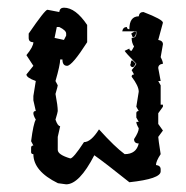

<svg xmlns="http://www.w3.org/2000/svg" viewBox="-20 -480 484 500"><path d="M130.9 -2.9Q66.9 -34.2 66.9 -78.6Q61 -78.6 61 -84V-95.2Q61 -101.1 66.9 -101.1L61 -112.3Q66.9 -158.2 73.2 -168.5Q66.9 -179.2 66.9 -185.1Q66.9 -190.9 73.2 -190.9L66.9 -218.8V-230L73.2 -269Q48.8 -277.8 48.8 -286.1L66.9 -308.6L48.8 -336.4Q66.9 -358.4 66.9 -370.1Q54.7 -370.1 54.7 -381.3V-392.6Q97.2 -454.6 103.5 -454.6L134.3 -448.7Q135.7 -460 146.5 -460Q176.8 -460 207 -415V-370.1Q168 -309.1 154.8 -308.6Q142.6 -308.6 142.6 -325.2H136.7Q136.7 -311 124.5 -269L130.4 -257.8Q130.4 -255.4 124.5 -235.4Q130.4 -204.6 130.4 -190.9Q130.4 -188 124.5 -168.5Q130.4 -151.4 136.7 -151.4L130.4 -123.5V-89.8Q130.4 -77.1 163.1 -67.4Q170.9 -67.4 198.7 -109.9Q216.8 -109.9 237.8 -143.1Q279.8 -96.7 304.7 -78.6Q335 -78.6 341.3 -106.4Q329.1 -106.4 329.1 -117.7Q341.3 -136.2 341.3 -146Q335 -156.7 335 -162.6H341.3L335 -173.8V-185.1Q335 -190.9 341.3 -190.9L335 -202.1L341.3 -241.2Q341.3 -255.9 322.8 -280.3Q322.8 -286.1 329.1 -286.1L322.8 -297.4Q335 -311.5 335 -314Q304.7 -345.2 304.7 -347.7L316.9 -353.5Q316.9 -347.7 322.8 -347.7L329.1 -358.9Q322.8 -368.7 322.8 -381.3Q335 -381.3 335 -392.6V-398.4H298.3Q300.3 -409.7 310.5 -409.7Q310.5 -403.8 316.9 -403.8Q316.9 -437.5 341.3 -437.5Q342.8 -448.7 353.5 -448.7Q404.3 -429.2 404.3 -420.9L392.1 -376Q404.3 -374 404.3 -364.7L398.4 -331.1Q404.3 -320.3 404.3 -314Q392.1 -312.5 392.1 -302.7L398.4 -269H392.1L398.4 -257.8V-207.5H404.3V-202.1L392.1 -185.1V-157.2L404.3 -140.1L392.1 -123.5Q392.1 -118.7 398.4 -78.6Q386.2 -60.1 386.2 -50.3Q398.4 -48.8 398.4 -39.1V-33.7Q398.4 -14.2 316.9 -5.4Q253.4 -56.2 225.6 -75.7Q186.5 0 152.3 0ZM127.9 -409.7 122.1 -381.3 146.5 -376 152.3 -387.2V-392.6Q152.3 -400.9 134.3 -409.7ZM329.1 -307.1Q327.1 -305.2 324.7 -305.2Q323.2 -305.2 321.3 -306.9Q319.3 -308.6 319.3 -311Q319.3 -312.5 320.3 -314Q321.3 -322.8 323.7 -322.8Q325.2 -322.8 333.5 -314ZM325.7 -382.8 321.8 -392.6 329.6 -397.5H334V-392.6Q332.5 -382.8 325.7 -382.8Z"/></svg>

Font: Truetypewriter PolyglOTT
Style: Regular
Weight: 400
Designer: Sergey Beatoff a.k.a. Sam_T
Version: Version 3.76